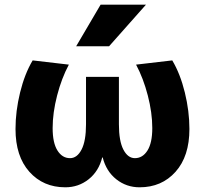

<svg xmlns="http://www.w3.org/2000/svg" viewBox="-20 -787 872 817"><path d="M417 -117H415Q400 -58 357 -24Q314 10 258 10Q164 10 105 -56Q46 -122 46 -238Q46 -314 65.5 -393.5Q85 -473 119 -530L273 -512Q242 -454 223 -380.5Q204 -307 204 -242Q204 -179 224.5 -146.5Q245 -114 278 -114Q308 -114 327 -150.5Q346 -187 346 -258V-460H486V-258Q486 -187 505 -150.5Q524 -114 554 -114Q587 -114 607.5 -146.5Q628 -179 628 -242Q628 -307 609 -380.5Q590 -454 559 -512L713 -530Q747 -473 766.5 -393.5Q786 -314 786 -238Q786 -122 727 -56Q668 10 574 10Q518 10 475 -24Q432 -58 417 -117ZM408 -767H601L444 -590H304Z"/></svg>

Font: M PLUS 1p ExtraBold
Style: Regular
Weight: 800
Version: Version 1.062